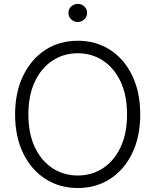

<svg xmlns="http://www.w3.org/2000/svg" viewBox="-20 -944 789 974"><path d="M374.5 9.8Q281.7 9.8 210 -36.6Q138.2 -83 97.4 -167Q56.6 -251 56.6 -363.3Q56.6 -476.1 97.7 -560.3Q138.7 -644.5 210.2 -690.9Q281.7 -737.3 374.5 -737.3Q467.3 -737.3 538.8 -690.9Q610.4 -644.5 650.9 -560.3Q691.4 -476.1 691.4 -363.3Q691.4 -251 650.9 -167Q610.4 -83 538.8 -36.6Q467.3 9.8 374.5 9.8ZM374.5 -53.7Q445.8 -53.7 502.2 -90.6Q558.6 -127.4 591.6 -197Q624.5 -266.6 624.5 -363.3Q624.5 -460.9 591.6 -530.3Q558.6 -599.6 502.2 -636.7Q445.8 -673.8 374.5 -673.8Q303.2 -673.8 246.6 -636.7Q189.9 -599.6 157 -530.3Q124 -460.9 124 -363.3Q124 -266.6 156.7 -197.3Q189.5 -127.9 246.3 -90.8Q303.2 -53.7 374.5 -53.7ZM374.5 -832.5Q355 -832.5 341.1 -845.9Q327.1 -859.4 327.1 -878.4Q327.1 -897.9 341.1 -911.1Q355 -924.3 374.5 -924.3Q394 -924.3 408 -911.1Q421.9 -897.9 421.9 -878.4Q421.9 -859.4 408 -845.9Q394 -832.5 374.5 -832.5Z"/></svg>

Font: Inter 20pt Light
Style: Regular
Weight: 300
Version: Version 4.001;git-66647c0bb